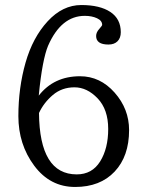

<svg xmlns="http://www.w3.org/2000/svg" viewBox="-20 -733 578 763"><path d="M285 -40Q346 -40 378 -91.5Q410 -143 410 -220.5Q410 -298 368 -342Q326 -386 276 -386Q226 -386 190 -355.5Q154 -325 135 -284Q137 -40 285 -40ZM386 -634Q386 -651 365.5 -660.5Q345 -670 317 -670Q223 -670 171 -551Q160 -525 150.5 -475.5Q141 -426 134 -353Q194 -430 298 -430Q378 -430 435.5 -365Q493 -300 493 -216Q493 -112 435.5 -51Q378 10 278.5 10Q179 10 116 -74.5Q53 -159 53 -271.5Q53 -384 81.5 -484Q110 -584 169.5 -648.5Q229 -713 303 -713Q377 -713 418.5 -685.5Q460 -658 460 -605Q460 -582 447 -569Q434 -556 411 -556Q362 -556 362 -590Q362 -604 374 -617.5Q386 -631 386 -634Z"/></svg>

Font: Esteban
Style: Regular
Weight: 400
Designer: Angelica Diaz Rivera
Foundry: Angelica Diaz Rivera
Version: Version 1.002